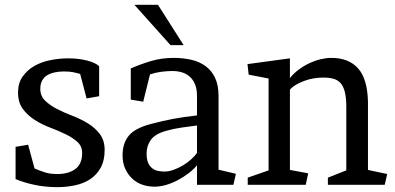

<svg xmlns="http://www.w3.org/2000/svg" viewBox="-20 -770 1647 800"><path d="M44.9 -158.2 97.2 -167 124 -67.9Q149.9 -57.1 169.9 -51Q189.9 -44.9 219.2 -44.9Q264.2 -44.9 292.7 -64.9Q321.3 -85 322.3 -129.9Q323.2 -159.2 303.7 -177.5Q284.2 -195.8 254.2 -210.4Q224.1 -225.1 189.7 -238Q155.3 -251 125.2 -270Q95.2 -289.1 75.2 -315.9Q55.2 -342.8 55.2 -384.8Q55.2 -423.8 74.2 -450.9Q93.3 -478 123 -495.1Q152.8 -512.2 190.4 -519.5Q228 -526.9 264.2 -526.9Q307.1 -526.9 342.5 -517.8Q377.9 -508.8 393.1 -494.1V-369.1L340.8 -359.9L314 -461.9Q296.9 -466.8 283 -469.5Q269 -472.2 245.1 -472.2Q226.1 -472.2 208.5 -468.5Q190.9 -464.8 177.5 -457Q164.1 -449.2 156 -435.1Q147.9 -420.9 147.9 -399.9Q147.9 -370.1 168 -350.6Q188 -331.1 217.5 -315.9Q247.1 -300.8 282 -287.4Q316.9 -273.9 346.4 -255.9Q376 -237.8 396 -211.4Q416 -185.1 416 -145Q416 -101.1 399.4 -71Q382.8 -41 355 -22.9Q327.1 -4.9 291.5 2.4Q255.9 9.8 218.3 9.8Q168.9 9.8 123 0Q77.1 -9.8 44.9 -23.9Z M800.8 0V-81.1Q785.6 -63 764.2 -46.9Q742.7 -30.8 718.8 -18.3Q694.8 -5.9 670.4 1Q646 7.8 624 7.8Q596.7 7.8 572.8 -0.5Q548.8 -8.8 530.8 -25.9Q512.7 -43 501.7 -66.9Q490.7 -90.8 490.7 -123Q490.7 -172.9 516.4 -204.3Q542 -235.8 606.9 -252.9Q655.8 -266.1 701.2 -274.7Q746.6 -283.2 800.8 -289.1V-371.1Q800.8 -398.9 792.7 -418.5Q784.7 -438 770.8 -450.4Q756.8 -462.9 738.3 -468.5Q719.7 -474.1 698.7 -474.1Q675.8 -474.1 651.9 -470.9Q627.9 -467.8 605 -460L576.7 -346.2L524.9 -355V-484.9Q564 -502 608.4 -515.4Q652.8 -528.8 703.6 -528.8Q742.7 -528.8 776.9 -521Q811 -513.2 836.4 -494.6Q861.8 -476.1 876.2 -445.6Q890.6 -415 890.6 -370.1V-63L962.9 -45.9L952.6 0ZM590.8 -130.9Q590.8 -106.9 596.9 -92.5Q603 -78.1 613.5 -69.6Q624 -61 637.5 -58.1Q650.9 -55.2 666 -55.2Q683.6 -55.2 703.6 -62.5Q723.6 -69.8 742.2 -80.8Q760.7 -91.8 776.4 -106Q792 -120.1 800.8 -132.8V-247.1Q769 -243.2 736.8 -238.5Q704.6 -233.9 672.9 -225.1Q626 -211.9 608.4 -187Q590.8 -162.1 590.8 -130.9ZM540 -750H638.2L745.1 -582H690.4Z M1513.2 -62 1593.3 -44.9 1583 0H1346.2V-29.8L1422.9 -60.1V-325.2Q1422.9 -361.8 1417 -386Q1411.1 -410.2 1399.2 -423.6Q1387.2 -437 1369.1 -441.9Q1351.1 -446.8 1327.1 -446.8Q1307.1 -446.8 1286.6 -443.4Q1266.1 -439.9 1247.6 -432.9Q1229 -425.8 1213.6 -417Q1198.2 -408.2 1188 -396V-62L1264.2 -47.9L1253.9 0H1012.2V-29.8L1099.1 -60.1V-442.9L1016.1 -459L1011.2 -502.9L1188 -526.9V-444.8Q1205.1 -465.8 1226.6 -481.4Q1248 -497.1 1271 -507.6Q1293.9 -518.1 1316.9 -523.4Q1339.8 -528.8 1360.8 -528.8Q1433.1 -528.8 1472.2 -484.9Q1511.2 -440.9 1513.2 -345.2Z"/></svg>

Font: Brawler
Style: Regular
Weight: 400
Version: Version 1.000